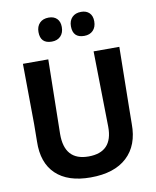

<svg xmlns="http://www.w3.org/2000/svg" viewBox="-94 -933 826 1014"><g transform="rotate(-10 319.0 -426.0)"><path d="M237 -861Q265 -861 281 -845Q297 -829 297 -800Q297 -769 279.5 -751Q262 -733 232 -733Q171 -733 171 -795Q171 -825 188.5 -843Q206 -861 237 -861ZM411 -861Q439 -861 455 -845Q471 -829 471 -800Q471 -769 453.5 -751Q436 -733 406 -733Q345 -733 345 -795Q345 -825 362.5 -843Q380 -861 411 -861ZM578 -644 573 -317 572 -232Q573 -117 505 -54Q437 9 310 9Q188 9 124 -52Q60 -113 63 -227L64 -320L61 -644H197L190 -245Q189 -102 318 -102Q448 -102 447 -238L440 -644Z"/></g></svg>

Font: Alegreya Sans
Style: Bold
Weight: 700
Designer: Juan Pablo del Peral
Foundry: Huerta Tipografica
Version: Version 2.007